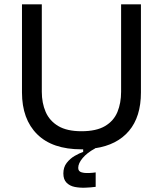

<svg xmlns="http://www.w3.org/2000/svg" viewBox="-20 -680 756 891"><path d="M358 13Q223 13 152.5 -57Q82 -127 82 -251V-660H174V-254Q174 -202 192 -160.5Q210 -119 250.5 -95Q291 -71 358 -71Q427 -71 467.5 -95Q508 -119 525 -160.5Q542 -202 542 -254V-660H634V-251Q634 -138 578.5 -72.5Q523 -7 421 8V9Q384 29 363.5 53.5Q343 78 343 99Q343 115 358 119.5Q373 124 392.5 123Q412 122 424 120V187Q402 190 376 191Q350 192 327 187.5Q304 183 289 168Q274 153 274 125Q274 96 289.5 76Q305 56 326.5 43.5Q348 31 366 25V13Q362 13 358 13Z"/></svg>

Font: Bricolage Grotesque 10pt
Style: Regular
Weight: 400
Designer: Mathieu Triay
Foundry: Atelier Triay
Version: Version 1.000; ttfautohint (v1.8.4.7-5d5b);gftools[0.9.32]